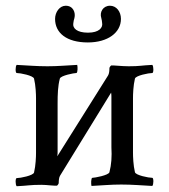

<svg xmlns="http://www.w3.org/2000/svg" viewBox="-20 -645 588 669"><path d="M286.1 -531.2C248 -531.2 232.4 -546.9 235.4 -563.5C236.3 -570.3 237.3 -577.1 239.3 -582C244.1 -600.6 235.4 -625 209 -625C187.5 -625 171.9 -602.5 171.9 -579.1C171.9 -530.3 211.9 -497.1 286.1 -497.1C355.5 -497.1 401.4 -531.2 401.4 -579.1C401.4 -604.5 385.7 -625 363.3 -625C338.9 -625 326.2 -602.5 333 -582C334 -577.1 335.9 -570.3 335.9 -564.5C338.9 -548.8 325.2 -531.2 287.1 -531.2ZM179.7 -100.6C180.7 -106.4 180.7 -111.3 180.7 -116.2V-284.2C180.7 -316.4 181.6 -344.7 188.5 -371.1C191.4 -381.8 238.3 -390.6 246.1 -390.6C251 -390.6 251 -413.1 249 -418.9C210 -417 182.6 -414.1 145.5 -414.1C105.5 -414.1 78.1 -417 38.1 -418.9C33.2 -414.1 33.2 -390.6 38.1 -390.6C50.8 -390.6 95.7 -381.8 98.6 -371.1C104.5 -346.7 105.5 -316.4 105.5 -302.7V-112.3C105.5 -98.6 104.5 -68.4 98.6 -43.9C95.7 -33.2 50.8 -24.4 38.1 -24.4C33.2 -24.4 33.2 -1 38.1 3.9C78.1 2 84 -1 124 -1C133.8 -1 145.5 0 156.2 1C164.1 2 175.8 2 178.7 2C183.6 -2.9 184.6 -5.9 184.6 -7.8C184.6 -15.6 185.5 -27.3 189.5 -33.2L367.2 -322.3C368.2 -316.4 368.2 -311.5 368.2 -306.6V-131.8C370.1 -99.6 368.2 -71.3 361.3 -44.9C358.4 -34.2 309.6 -25.4 301.8 -25.4C296.9 -25.4 296.9 -2.9 298.8 2.9C337.9 1 365.2 -2 402.3 -2C442.4 -2 470.7 1 510.7 2.9C515.6 -2 515.6 -25.4 510.7 -25.4C498 -25.4 453.1 -34.2 450.2 -44.9C444.3 -69.3 443.4 -99.6 443.4 -113.3V-302.7C443.4 -316.4 444.3 -346.7 450.2 -371.1C453.1 -381.8 498 -390.6 510.7 -390.6C515.6 -390.6 515.6 -414.1 510.7 -418.9C470.7 -417 468.8 -414.1 428.7 -414.1C418.9 -414.1 400.4 -415 389.6 -416C381.8 -417 370.1 -417 367.2 -417C362.3 -412.1 361.3 -409.2 361.3 -407.2C361.3 -399.4 360.4 -387.7 356.4 -381.8Z"/></svg>

Font: Crimson
Style: Roman
Weight: 400
Version: Version 0.2